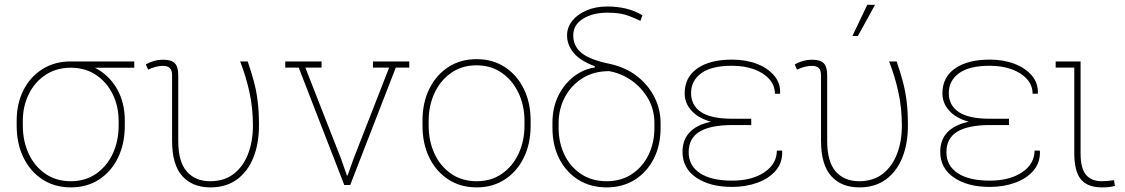

<svg xmlns="http://www.w3.org/2000/svg" viewBox="-20 -791 4811 821"><path d="M283.2 10.3Q214.4 10.3 162.1 -23.4Q109.9 -57.1 80.6 -116.7Q51.3 -176.3 51.3 -253.9V-274.4Q51.3 -348.1 80.3 -405.5Q109.4 -462.9 161.6 -495.6Q213.9 -528.3 282.2 -528.3H554.2V-501.5H385.7Q445.8 -470.7 479.7 -411.9Q513.7 -353 513.7 -275.4V-254.4Q513.7 -176.3 484.6 -116.7Q455.6 -57.1 403.6 -23.4Q351.6 10.3 283.2 10.3ZM283.2 -16.1Q345.2 -16.1 391.1 -48.1Q437 -80.1 462.2 -134Q487.3 -188 487.3 -253.9V-274.4Q487.3 -336.4 461.9 -388.2Q436.5 -439.9 390.4 -470.7Q344.2 -501.5 281.7 -501.5Q219.7 -501 173.8 -470.2Q127.9 -439.5 102.8 -387.9Q77.6 -336.4 77.6 -274.4V-253.9Q77.6 -187.5 102.8 -133.5Q127.9 -79.6 174.1 -47.9Q220.2 -16.1 283.2 -16.1Z M879.9 10.3Q802.7 10.3 759.3 -38.3Q715.8 -86.9 715.8 -189V-468.8Q715.8 -490.7 706.3 -500Q696.8 -509.3 677.7 -509.3Q660.6 -509.3 645 -505.1Q629.4 -501 613.3 -493.2L603.5 -515.6Q618.2 -524.4 637.5 -530Q656.7 -535.6 677.7 -535.6Q712.9 -535.6 727.5 -520.5Q742.2 -505.4 742.2 -469.2V-188Q742.2 -99.1 778.8 -57.6Q815.4 -16.1 878.9 -16.1Q939.5 -16.1 980 -47.9Q1020.5 -79.6 1041 -133.3Q1061.5 -187 1061.5 -253.9Q1061.5 -329.1 1046.6 -397.2Q1031.7 -465.3 1006.8 -528.3H1039.1Q1054.7 -483.4 1065.4 -443.4Q1076.2 -403.3 1081.8 -358.6Q1087.4 -314 1087.4 -255.4Q1087.4 -175.8 1063 -116Q1038.6 -56.2 992.2 -22.9Q945.8 10.3 879.9 10.3Z M1452.1 0 1257.3 -502H1199.7V-528.3H1355V-502H1285.6L1438.5 -111.8L1463.4 -40.5H1466.3L1491.7 -111.8L1644 -502H1574.7V-528.3H1730V-502H1672.4L1477.5 0Z M2018.6 10.3Q1949.7 10.3 1897.5 -23.4Q1845.2 -57.1 1815.9 -116.7Q1786.6 -176.3 1786.6 -253.9V-274.4Q1786.6 -352.1 1815.9 -411.4Q1845.2 -470.7 1897.2 -504.4Q1949.2 -538.1 2017.6 -538.1Q2086.4 -538.1 2138.4 -504.4Q2190.4 -470.7 2219.7 -411.4Q2249 -352.1 2249 -274.4V-253.9Q2249 -176.3 2219.7 -116.7Q2190.4 -57.1 2138.4 -23.4Q2086.4 10.3 2018.6 10.3ZM2018.6 -16.1Q2080.6 -16.1 2126.5 -48.1Q2172.4 -80.1 2197.5 -134Q2222.7 -188 2222.7 -253.9V-274.4Q2222.7 -339.4 2197.3 -393.3Q2171.9 -447.3 2125.7 -479.5Q2079.6 -511.7 2017.6 -511.7Q1955.6 -511.7 1909.4 -479.5Q1863.3 -447.3 1838.1 -393.3Q1813 -339.4 1813 -274.4V-253.9Q1813 -187.5 1838.1 -133.5Q1863.3 -79.6 1909.4 -47.9Q1955.6 -16.1 2018.6 -16.1Z M2574.2 10.3Q2505.4 10.3 2453.1 -22.2Q2400.9 -54.7 2371.6 -112.1Q2342.3 -169.4 2342.3 -244.1V-264.6Q2342.3 -331.5 2367.9 -382.6Q2393.6 -433.6 2435.1 -464.8Q2476.6 -496.1 2523.4 -502.4V-507.8Q2459.5 -531.7 2432.1 -565.9Q2404.8 -600.1 2404.8 -639.2Q2404.8 -673.8 2427 -701.9Q2449.2 -730 2488.3 -746.6Q2527.3 -763.2 2577.1 -763.2Q2618.7 -763.2 2656.2 -754.4Q2693.8 -745.6 2727.1 -725.6L2718.3 -701.7Q2691.4 -714.4 2671.1 -722.2Q2650.9 -730 2629.2 -733.4Q2607.4 -736.8 2577.6 -736.8Q2515.1 -736.8 2473.1 -710.9Q2431.2 -685.1 2431.2 -639.2Q2431.2 -593.8 2466.8 -564.5Q2502.4 -535.2 2588.9 -517.6Q2656.7 -502.4 2705.1 -464.4Q2753.4 -426.3 2779.1 -374.3Q2804.7 -322.3 2804.7 -264.6V-244.1Q2804.7 -169.4 2775.4 -112.1Q2746.1 -54.7 2694.1 -22.2Q2642.1 10.3 2574.2 10.3ZM2574.2 -16.1Q2636.2 -16.1 2682.1 -46.6Q2728 -77.1 2753.2 -128.9Q2778.3 -180.7 2778.3 -244.1V-264.6Q2778.3 -322.8 2751.2 -369.6Q2724.1 -416.5 2679.9 -447.3Q2635.7 -478 2584.5 -486.8Q2519 -486.8 2470.5 -456.3Q2421.9 -425.8 2395.3 -375.2Q2368.7 -324.7 2368.7 -264.6V-244.1Q2368.7 -180.7 2393.8 -128.9Q2418.9 -77.1 2465.1 -46.6Q2511.2 -16.1 2574.2 -16.1Z M3110.4 8.3Q3015.6 8.3 2957 -31.7Q2898.4 -71.8 2898.4 -141.6Q2898.4 -244.1 3020 -270.5Q2965.8 -285.6 2936.8 -317.9Q2907.7 -350.1 2907.7 -391.6Q2907.7 -460.9 2961.9 -498.5Q3016.1 -536.1 3110.4 -536.1Q3168.9 -536.1 3216.1 -518.1Q3263.2 -500 3290.3 -467.8Q3317.4 -435.5 3315.9 -393.1L3314.9 -390.1H3293.5Q3293.5 -425.8 3269.3 -452.9Q3245.1 -480 3203.9 -494.9Q3162.6 -509.8 3110.4 -509.8Q3022 -509.8 2978.5 -477.8Q2935.1 -445.8 2935.1 -393.1Q2935.1 -340.3 2977.8 -311.8Q3020.5 -283.2 3111.8 -283.2H3192.4V-256.3H3111.8Q3019 -256.3 2971.9 -228.3Q2924.8 -200.2 2924.8 -140.1Q2924.8 -82.5 2973.1 -50.5Q3021.5 -18.6 3110.4 -18.6Q3195.3 -18.6 3248.5 -54.4Q3301.8 -90.3 3301.8 -147H3323.7L3324.7 -144Q3326.2 -95.2 3296.9 -61.3Q3267.6 -27.3 3218.3 -9.5Q3168.9 8.3 3110.4 8.3Z M3654.8 10.3Q3577.6 10.3 3534.2 -38.3Q3490.7 -86.9 3490.7 -189V-468.8Q3490.7 -490.7 3481.2 -500Q3471.7 -509.3 3452.6 -509.3Q3435.5 -509.3 3419.9 -505.1Q3404.3 -501 3388.2 -493.2L3378.4 -515.6Q3393.1 -524.4 3412.4 -530Q3431.6 -535.6 3452.6 -535.6Q3487.8 -535.6 3502.4 -520.5Q3517.1 -505.4 3517.1 -469.2V-188Q3517.1 -99.1 3553.7 -57.6Q3590.3 -16.1 3653.8 -16.1Q3714.4 -16.1 3754.9 -47.9Q3795.4 -79.6 3815.9 -133.3Q3836.4 -187 3836.4 -253.9Q3836.4 -329.1 3821.5 -397.2Q3806.6 -465.3 3781.7 -528.3H3814Q3829.6 -483.4 3840.3 -443.4Q3851.1 -403.3 3856.7 -358.6Q3862.3 -314 3862.3 -255.4Q3862.3 -175.8 3837.9 -116Q3813.5 -56.2 3767.1 -22.9Q3720.7 10.3 3654.8 10.3ZM3625 -637.2 3688.5 -770.5H3721.7L3648.4 -637.2Z M4212.4 8.3Q4117.7 8.3 4059.1 -31.7Q4000.5 -71.8 4000.5 -141.6Q4000.5 -244.1 4122.1 -270.5Q4067.9 -285.6 4038.8 -317.9Q4009.8 -350.1 4009.8 -391.6Q4009.8 -460.9 4064 -498.5Q4118.2 -536.1 4212.4 -536.1Q4271 -536.1 4318.1 -518.1Q4365.2 -500 4392.3 -467.8Q4419.4 -435.5 4418 -393.1L4417 -390.1H4395.5Q4395.5 -425.8 4371.3 -452.9Q4347.2 -480 4305.9 -494.9Q4264.6 -509.8 4212.4 -509.8Q4124 -509.8 4080.6 -477.8Q4037.1 -445.8 4037.1 -393.1Q4037.1 -340.3 4079.8 -311.8Q4122.6 -283.2 4213.9 -283.2H4294.4V-256.3H4213.9Q4121.1 -256.3 4074 -228.3Q4026.9 -200.2 4026.9 -140.1Q4026.9 -82.5 4075.2 -50.5Q4123.5 -18.6 4212.4 -18.6Q4297.4 -18.6 4350.6 -54.4Q4403.8 -90.3 4403.8 -147H4425.8L4426.8 -144Q4428.2 -95.2 4398.9 -61.3Q4369.6 -27.3 4320.3 -9.5Q4271 8.3 4212.4 8.3Z M4692.4 10.3Q4630.9 10.3 4602.3 -23.7Q4573.7 -57.6 4573.7 -136.2V-502H4494.1V-528.3H4600.6V-136.2Q4600.6 -70.3 4624 -43.2Q4647.5 -16.1 4690.9 -16.1Q4704.1 -16.1 4714.4 -17.1Q4724.6 -18.1 4743.2 -20.5L4747.6 3.9Q4725.6 10.3 4692.4 10.3Z"/></svg>

Font: Roboto Slab Thin
Style: Regular
Weight: 100
Designer: Google
Version: Version 2.000; ttfautohint (v1.8.1.43-b0c9)